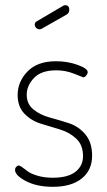

<svg xmlns="http://www.w3.org/2000/svg" viewBox="-20 -714 413 740"><path d="M183 -29Q242 -29 271 -52Q300 -75 300 -112Q300 -155 274 -179.5Q248 -204 211 -215Q174 -226 137 -237.5Q100 -249 74 -276Q48 -303 48 -348Q48 -399 86 -438.5Q124 -478 196 -478Q240 -478 279 -464Q318 -450 318 -436Q318 -430 312.5 -423Q307 -416 301 -416Q300 -416 266.5 -429.5Q233 -443 197 -443Q139 -443 111 -413.5Q83 -384 83 -349Q83 -313 109 -292Q135 -271 172 -261Q209 -251 246 -239Q283 -227 309 -196Q335 -165 335 -114Q335 -58 295 -26Q255 6 184 6Q122 6 80 -16Q38 -38 38 -59Q38 -66 42.5 -71Q47 -76 52 -76Q57 -76 67 -68.5Q77 -61 88.5 -52.5Q100 -44 125.5 -36.5Q151 -29 183 -29ZM237 -658 142 -604Q138 -601 133 -601Q125 -601 119.5 -606.5Q114 -612 114 -619Q114 -628 122 -632L224 -692Q228 -694 231 -694Q247 -694 247 -676Q247 -664 237 -658Z"/></svg>

Font: Dosis
Style: ExtraLight
Weight: 250
Designer: Edgar Tolentino, Pablo Impallari, Igino Marini
Foundry: Edgar Tolentino, Pablo Impallari, Igino Marini
Version: Version 1.007